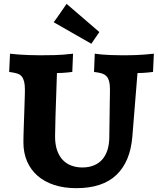

<svg xmlns="http://www.w3.org/2000/svg" viewBox="-20 -962 822 1001"><path d="M669.9 -249Q659.2 -119.1 586.9 -50Q514.6 19 377.9 19Q314 19 262.9 2.4Q211.9 -14.2 176.3 -45.2Q140.6 -76.2 121.3 -120.4Q102.1 -164.6 102.1 -219.2Q102.1 -230.5 102.5 -252.9Q103 -275.4 104 -303Q105 -330.6 106 -360.6Q106.9 -390.6 107.9 -417.5Q108.9 -444.3 109.4 -464.8Q109.9 -485.4 109.9 -494.1Q109.9 -521 105.5 -537.6Q101.1 -554.2 93 -563.7Q85 -573.2 73.2 -577.4Q61.5 -581.5 46.9 -584L27.8 -586.9L32.2 -682.1Q52.7 -679.7 77.6 -677.7Q99.1 -676.3 128.2 -675Q157.2 -673.8 191.9 -673.8Q225.6 -673.8 266.8 -674.8Q308.1 -675.8 360.8 -682.1L356.9 -586.9Q343.8 -585.4 330.6 -584Q318.8 -583 304.9 -582Q291 -581.1 276.9 -581.1Q271.5 -435.1 269.3 -354.7Q267.1 -274.4 267.1 -251Q267.1 -208 278.1 -177.2Q289.1 -146.5 308.3 -127Q327.6 -107.4 353.5 -98.1Q379.4 -88.9 409.2 -88.9Q443.4 -88.9 469.7 -99.9Q496.1 -110.8 513.7 -131.1Q531.2 -151.4 540.3 -180.2Q549.3 -209 549.8 -244.1Q550.8 -306.6 551.3 -349.9Q551.8 -393.1 552.2 -421.1Q552.7 -449.2 553 -464.8Q553.2 -480.5 553.2 -487.5Q553.2 -494.6 553.2 -496.1Q553.2 -497.6 553.2 -498Q553.2 -523.4 548.6 -539.3Q543.9 -555.2 535.6 -564.2Q527.3 -573.2 515.9 -577.4Q504.4 -581.5 490.2 -584L470.2 -586.9L474.1 -682.1Q490.2 -679.7 512.2 -677.7Q530.8 -676.3 557.4 -675Q584 -673.8 619.1 -673.8Q635.7 -673.8 653.6 -674.1Q671.4 -674.3 691.2 -675Q710.9 -675.8 733.4 -677.5Q755.9 -679.2 782.2 -682.1L777.8 -586.9Q765.1 -585.4 751.5 -584Q739.7 -583 725.3 -582Q710.9 -581.1 696.8 -581.1ZM456.1 -733.9 259.8 -846.2Q265.6 -853.5 275.1 -866.7Q284.7 -879.9 294.4 -894.3Q304.2 -908.7 313.2 -921.6Q322.3 -934.6 327.1 -941.9L498 -794.9Z"/></svg>

Font: Simonetta
Style: Black
Weight: 900
Designer: Gayaneh Bagdasaryan
Foundry: Brownfox
Version: Version 1.002